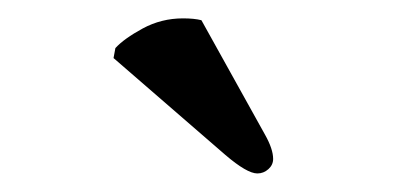

<svg xmlns="http://www.w3.org/2000/svg" viewBox="-20 -724 432 208"><path d="M198.2 -702.1 267.1 -578.1Q275.9 -562.5 275.9 -551.8Q275.9 -545.4 270.8 -540.8Q265.6 -536.1 258.8 -536.1Q247.6 -536.1 224.1 -556.2L103 -661.1L105 -671.9Q114.3 -682.1 134.5 -693.1Q154.8 -704.1 178.2 -704.1Q190.4 -704.1 198.2 -702.1Z"/></svg>

Font: Linux Libertine G
Style: Semibold
Weight: 600
Designer: Philipp H. Poll
Foundry: Philipp H. Poll
Version: Version 5.1.1